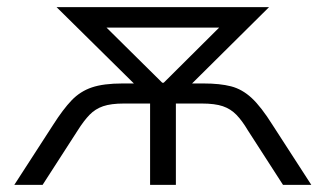

<svg xmlns="http://www.w3.org/2000/svg" viewBox="-20 -516 909 536"><path d="M20 0 128 -167Q156 -211 180 -236Q204 -261 236.5 -272Q269 -283 322 -283H382L373 -264L138 -496H731L497 -264L488 -283H548Q594 -283 625 -275Q656 -267 682.5 -242.5Q709 -218 741 -167L849 0H770L672 -152Q656 -179 640 -195.5Q624 -212 602 -219.5Q580 -227 543 -227H471V0H399V-227H326Q290 -227 268 -219.5Q246 -212 230 -195.5Q214 -179 197 -152L99 0ZM433 -285H437L620 -467L624 -439H244L249 -467Z"/></svg>

Font: Nunito Sans 6pt Light
Style: Regular
Weight: 300
Version: Version 3.101;gftools[0.9.27]